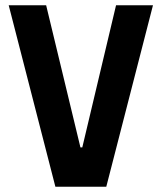

<svg xmlns="http://www.w3.org/2000/svg" viewBox="-20 -708 614 728"><path d="M190 0 13 -688H155L285 -149H292L420 -688H560L383 0Z"/></svg>

Font: Saira Semi Condensed SemiBold
Style: Regular
Weight: 600
Width: 4
Designer: Hector Gatti with collaboration of the Omnibus-Type team
Foundry: Omnibus-Type
Version: Version 1.001; ttfautohint (v1.8)